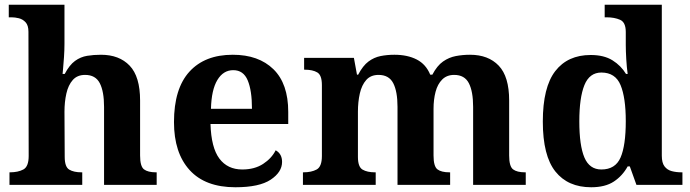

<svg xmlns="http://www.w3.org/2000/svg" viewBox="-20 -780 2913 810"><path d="M20 0V-53H22Q56 -53 78.5 -65Q101 -77 101 -122L100 -646Q100 -673 88 -686Q76 -699 59.5 -703Q43 -707 29 -707H17V-760H252V-595Q252 -569 250 -539.5Q248 -510 246 -489Q244 -468 244 -468H253Q273 -506 296.5 -523Q320 -540 347.5 -544.5Q375 -549 406 -549Q483 -549 527 -503Q571 -457 571 -356V-124Q571 -78 587.5 -65.5Q604 -53 638 -53H641V0H419V-329Q419 -394 401 -429Q383 -464 339 -464Q306 -464 287 -442.5Q268 -421 260 -385.5Q252 -350 252 -309L253 -118Q253 -76 272 -64.5Q291 -53 324 -53H327V0Z M973 10Q846 10 780 -62.5Q714 -135 714 -265Q714 -406 779 -477.5Q844 -549 962 -549Q1071 -549 1133.5 -488Q1196 -427 1196 -308V-257H868Q871 -157 905.5 -111Q940 -65 1002 -65Q1054 -65 1090 -88.5Q1126 -112 1143 -146Q1170 -131 1170 -97Q1170 -54 1122 -22Q1074 10 973 10ZM1043 -321Q1043 -398 1025 -441Q1007 -484 964 -484Q922 -484 897 -442.5Q872 -401 870 -321Z M1258 0V-53H1260Q1294 -53 1316 -65Q1338 -77 1338 -122V-421Q1338 -463 1318.5 -474.5Q1299 -486 1266 -486H1263V-536H1473L1486 -465H1491Q1511 -503 1534.5 -520.5Q1558 -538 1585.5 -543.5Q1613 -549 1644 -549Q1699 -549 1738 -529Q1777 -509 1795 -465H1804Q1824 -503 1849 -520.5Q1874 -538 1903 -543.5Q1932 -549 1963 -549Q2040 -549 2084 -503Q2128 -457 2128 -356V-124Q2128 -78 2144.5 -65.5Q2161 -53 2195 -53H2198V0H1976V-329Q1976 -394 1958 -429Q1940 -464 1896 -464Q1865 -464 1845.5 -444.5Q1826 -425 1817.5 -392.5Q1809 -360 1809 -321V-124Q1809 -78 1825.5 -65.5Q1842 -53 1876 -53H1879V0H1657V-329Q1657 -394 1639 -429Q1621 -464 1577 -464Q1544 -464 1525 -442.5Q1506 -421 1498 -385.5Q1490 -350 1490 -309V-118Q1490 -76 1509.5 -64.5Q1529 -53 1562 -53H1565V0Z M2474 10Q2376 10 2323 -56.5Q2270 -123 2270 -267Q2270 -412 2322.5 -480Q2375 -548 2472 -548Q2528 -548 2564 -525.5Q2600 -503 2621 -468H2628Q2624 -496 2622 -531Q2620 -566 2620 -590V-645Q2620 -686 2596 -696.5Q2572 -707 2539 -707H2531V-760H2772V-123Q2772 -93 2783.5 -78Q2795 -63 2814 -58Q2833 -53 2855 -53H2859V0H2665L2637 -78H2628Q2606 -38 2569.5 -14Q2533 10 2474 10ZM2517 -65Q2576 -65 2598 -115.5Q2620 -166 2620 -269Q2620 -368 2598 -421Q2576 -474 2517 -474Q2467 -474 2445.5 -421Q2424 -368 2424 -268Q2424 -166 2445.5 -115.5Q2467 -65 2517 -65Z"/></svg>

Font: NotoSerif-Bold
Style: Regular
Weight: 700
Designer: Monotype Design Team
Foundry: Monotype Imaging Inc.
Version: Version 2.007; ttfautohint (v1.8) -l 8 -r 50 -G 200 -x 14 -D